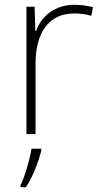

<svg xmlns="http://www.w3.org/2000/svg" viewBox="-20 -558 423 799"><path d="M290 -538C207 -538 152 -490 130 -429H127L124 -530H90V0H128V-295C128 -421 183 -502 288 -502C316 -502 337 -499 360 -492L367 -528C344 -534 319 -538 290 -538ZM152 68V61H111C105 104 81 183 65 214V221H88C118 175 140 116 152 68Z"/></svg>

Font: Noto Sans Lao ExtraLight
Style: Regular
Weight: 200
Designer: Monotype Design Team
Foundry: Monotype Imaging Inc.
Version: Version 2.003